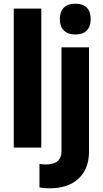

<svg xmlns="http://www.w3.org/2000/svg" viewBox="-20 -804 560 1046"><path d="M55 -757H205V0H55ZM195 217V89Q211 92 229 92Q315 92 315 20V-546H465V20Q465 116 408 169Q351 222 249 222Q217 222 195 217ZM390 -784Q431 -784 452.5 -762.5Q474 -741 474 -700Q474 -659 452.5 -637.5Q431 -616 390 -616Q350 -616 328 -638Q306 -660 306 -700Q306 -741 328 -762.5Q350 -784 390 -784Z"/></svg>

Font: Evergrow Sans 
Style: ExtraBold
Weight: 800
Foundry: 10Web
Version: Version 1.000